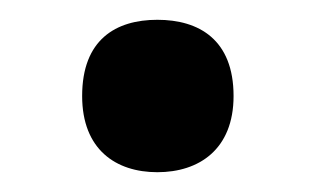

<svg xmlns="http://www.w3.org/2000/svg" viewBox="-20 -449 319 194"><path d="M63 -352C63 -298 97 -275 139 -275C181 -275 216 -298 216 -352C216 -409 181 -429 139 -429C97 -429 63 -409 63 -352Z"/></svg>

Font: Noto Sans Arabic UI SmBd
Style: Regular
Weight: 600
Designer: Monotype Design Team, Nadine Chahine and Nizar Qandah
Foundry: Monotype Imaging Inc.
Version: Version 2.010